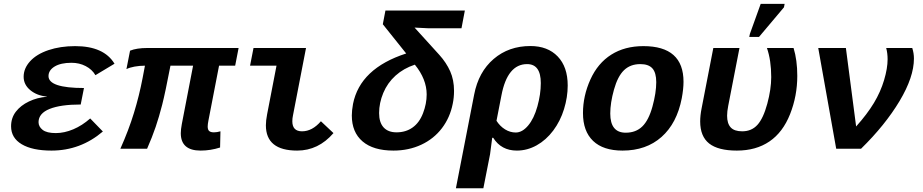

<svg xmlns="http://www.w3.org/2000/svg" viewBox="-20 -780 4841 1007"><path d="M272.5 -82Q317.4 -82 364.3 -101.8Q411.1 -121.6 453.1 -158.7L519.5 -90.3Q401.9 9.8 250 9.8Q149.9 9.8 94 -23.4Q38.1 -56.6 38.1 -117.7Q38.1 -161.6 63.2 -194.3Q88.4 -227.1 131.8 -247.8Q175.3 -268.6 225.6 -272.5L226.1 -273.4Q173.8 -278.3 138.9 -307.1Q104 -335.9 104 -377.4Q104 -421.4 137.9 -458.7Q171.9 -496.1 234.1 -517.1Q296.4 -538.1 374 -538.1Q524.9 -538.1 580.6 -445.8L480.5 -385.7Q462.9 -416 429.4 -433.3Q396 -450.7 355 -450.7Q298.8 -450.7 266.6 -431.2Q234.4 -411.6 234.4 -380.9Q234.4 -318.4 420.4 -318.4L403.3 -231.9Q297.9 -231.9 240.2 -208.7Q182.6 -185.5 182.1 -139.6Q182.1 -115.7 203.6 -98.9Q225.1 -82 272.5 -82Z M1128.9 -435.5 1073.2 -147.9Q1069.3 -128.4 1069.3 -116.7Q1069.3 -99.6 1077.1 -92.8Q1085 -85.9 1102.1 -85.9Q1117.7 -85.9 1136.2 -91.3L1134.3 -6.3Q1084 9.8 1032.2 9.8Q928.2 9.8 928.2 -81.5Q928.2 -100.6 933.6 -129.4L992.7 -435.5H874Q846.7 -293.5 830.6 -230.5Q814.5 -167.5 796.4 -114.3Q778.3 -61 751.5 0H611.3Q654.8 -97.2 682.6 -188Q710.4 -278.8 728 -371.1L740.2 -435.5Q712.4 -435.5 685.8 -430.7Q659.2 -425.8 643.1 -417.5L662.1 -514.2Q696.3 -528.3 753.4 -528.3H1231.4L1213.4 -435.5Z M1538.6 9.8Q1374.5 9.8 1374.5 -123Q1374.5 -147.5 1380.9 -180.2L1430.2 -435.5H1291.5L1309.6 -528.3H1585L1516.6 -174.8Q1513.2 -159.2 1513.2 -144Q1513.2 -91.3 1564 -91.3Q1617.7 -91.3 1663.1 -144L1729 -82Q1649.9 9.8 1538.6 9.8Z M2217.8 -284.7Q2217.8 -364.7 2155.8 -440.9Q2096.7 -421.4 2054.4 -383.3Q2012.2 -345.2 1990.2 -292.5Q1968.3 -239.7 1968.3 -187Q1968.3 -137.7 1991.9 -111.8Q2015.6 -85.9 2059.6 -85.9Q2108.4 -85.9 2144 -111.3Q2179.7 -136.7 2198.7 -186.3Q2217.8 -235.8 2217.8 -284.7ZM2225.6 -631.8 2154.3 -635.3 2284.2 -492.2Q2320.8 -451.7 2341.1 -406.2Q2361.3 -360.8 2361.3 -303.7Q2361.3 -267.6 2354.5 -235.8Q2340.3 -163.6 2297.9 -107.7Q2255.4 -51.8 2189.5 -21Q2123.5 9.8 2043.5 9.8Q1938 9.8 1881.6 -38.3Q1825.2 -86.4 1825.2 -174.3Q1825.2 -200.2 1831.5 -234.9Q1868.7 -421.4 2110.4 -499.5L1987.8 -652.8L2001.5 -724.6H2418L2400.4 -631.8Z M2690.9 9.8Q2608.9 9.8 2566.9 -57.1H2561.5L2550.3 28.8L2515.1 207.5H2371.1L2466.8 -283.7Q2489.7 -402.8 2569.1 -470.7Q2648.4 -538.6 2761.7 -538.6Q2852.5 -538.6 2905 -483.9Q2957.5 -429.2 2957.5 -331.5Q2957.5 -270.5 2938.2 -207.8Q2918.9 -145 2881.6 -95.2Q2844.2 -45.4 2794.7 -17.8Q2745.1 9.8 2690.9 9.8ZM2816.4 -344.2Q2816.4 -443.8 2744.6 -443.8Q2641.1 -443.8 2609.9 -279.3L2584 -146.5Q2602.5 -117.7 2629.2 -101.3Q2655.8 -85 2685.1 -85Q2719.2 -85 2750 -121.6Q2780.8 -158.2 2798.6 -222.2Q2816.4 -286.1 2816.4 -344.2Z M3245.1 9.8Q3143.6 9.8 3090.6 -41Q3037.6 -91.8 3037.6 -187Q3037.6 -276.9 3076.4 -362.8Q3115.2 -448.7 3186 -493.4Q3256.8 -538.1 3354.5 -538.1Q3564.9 -538.1 3564.9 -351.1Q3564.9 -314 3555.7 -264.6Q3530.3 -133.3 3449.7 -61.8Q3369.1 9.8 3245.1 9.8ZM3421.9 -349.1Q3421.9 -398.4 3401.9 -421.1Q3381.8 -443.8 3338.4 -443.8Q3286.1 -443.8 3252.9 -411.9Q3219.7 -379.9 3200.2 -310.1Q3180.7 -240.2 3180.7 -184.6Q3180.7 -84 3261.7 -84Q3314.9 -84 3348.6 -116.7Q3382.3 -149.4 3402.1 -221.4Q3421.9 -293.5 3421.9 -349.1Z M3844.7 9.8Q3746.6 9.8 3699.5 -27.3Q3652.3 -64.5 3652.3 -143.1Q3652.3 -174.3 3659.7 -211.4L3721.2 -528.3H3858.4L3799.3 -224.6Q3793.5 -195.3 3793.5 -172.9Q3793.5 -132.3 3812.3 -111.8Q3831.1 -91.3 3872.6 -91.3Q3921.9 -91.3 3952.6 -125.2Q3983.4 -159.2 4004.2 -235.8Q4024.9 -312.5 4024.9 -375.5Q4024.9 -463.4 4002.4 -528.3H4142.1Q4161.6 -464.8 4161.6 -381.8Q4161.6 -276.9 4123.8 -181.4Q4085.9 -85.9 4015.6 -38.1Q3945.3 9.8 3844.7 9.8ZM3909.7 -586.4 3913.1 -602.5 3969.7 -759.8H4095.2L4091.8 -741.7L3960.9 -586.4Z M4496.1 0H4365.7L4271.5 -528.3H4416.5L4470.2 -116.7Q4528.3 -181.6 4563.5 -240Q4598.6 -298.3 4616.9 -360.1Q4635.3 -421.9 4635.3 -469.2Q4635.3 -501 4627.9 -528.3H4764.6Q4773.4 -501 4773.4 -472.7Q4773.4 -376 4698 -250Q4622.6 -124 4496.1 0Z"/></svg>

Font: Cousine
Style: Bold Italic
Weight: 700
Italic angle: -12°
Monospace: yes
Designer: Steve Matteson
Foundry: Ascender Corporation
Version: Version 1.20